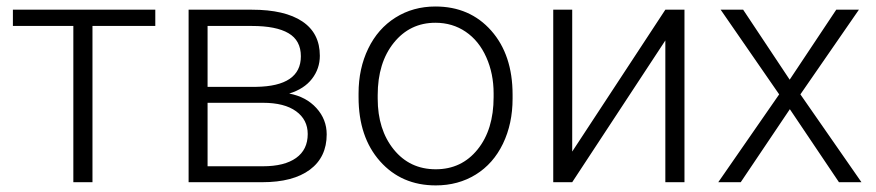

<svg xmlns="http://www.w3.org/2000/svg" viewBox="-20 -558 2683 588"><path d="M455.6 -478.5H263.2V0H204.6V-478.5H19.5V-528.3H455.6Z M557.6 0V-528.3H751.5Q852.1 -528.3 905.8 -492.4Q959.5 -456.5 959.5 -387.2Q959.5 -347.7 935.5 -316.7Q911.6 -285.6 865.7 -271.5Q917.5 -261.7 949 -227.1Q980.5 -192.4 980.5 -146.5Q980.5 -76.7 929 -38.3Q877.4 0 783.2 0ZM615.7 -243.2V-48.8H785.2Q851.1 -48.8 886.7 -74.2Q922.4 -99.6 922.4 -147.5Q922.4 -191.4 886.7 -217.3Q851.1 -243.2 785.2 -243.2ZM615.7 -292H763.7Q901.4 -293.9 901.4 -385.7Q901.4 -434.1 863.5 -456.3Q825.7 -478.5 751.5 -478.5H615.7Z M1078.1 -272Q1078.1 -348.1 1107.7 -409.2Q1137.2 -470.2 1191.2 -504.2Q1245.1 -538.1 1313.5 -538.1Q1418.9 -538.1 1484.4 -464.1Q1549.8 -390.1 1549.8 -268.1V-255.9Q1549.8 -179.2 1520.3 -117.9Q1490.7 -56.6 1437 -23.4Q1383.3 9.8 1314.5 9.8Q1209.5 9.8 1143.8 -64.2Q1078.1 -138.2 1078.1 -260.3ZM1136.7 -255.9Q1136.7 -161.1 1185.8 -100.3Q1234.9 -39.6 1314.5 -39.6Q1393.6 -39.6 1442.6 -100.3Q1491.7 -161.1 1491.7 -260.7V-272Q1491.7 -332.5 1469.2 -382.8Q1446.8 -433.1 1406.2 -460.7Q1365.7 -488.3 1313.5 -488.3Q1235.4 -488.3 1186 -427Q1136.7 -365.7 1136.7 -266.6Z M2017.6 -528.3H2076.2V0H2017.6V-434.1L1732.4 0H1674.3V-528.3H1732.4V-93.8Z M2398.4 -314 2541 -528.3H2610.4L2431.2 -269L2618.2 0H2549.3L2398.9 -223.6L2248.5 0H2179.7L2366.2 -269L2187 -528.3H2255.9Z"/></svg>

Font: RobotoInd Light
Style: Regular
Weight: 300
Designer: Google
Version: Version 2.001151; 2014